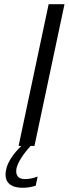

<svg xmlns="http://www.w3.org/2000/svg" viewBox="-20 -690 325 908"><path d="M210 -670 68 0H81C42 38 16 77 9 112C-3 168 25 198 88 198C107 198 129 195 149 188L158 145C138 153 116 157 98 157C66 157 52 139 58 106C65 77 89 39 125 0H143L285 -670Z"/></svg>

Font: LT Wave Text Light Italic
Style: Regular
Weight: 300
Designer: Daniel Lyons
Version: Version 2.5 (Glyphs App)